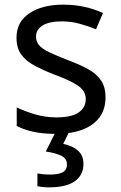

<svg xmlns="http://www.w3.org/2000/svg" viewBox="-20 -566 519 826"><path d="M434 -148Q434 -96 408 -61Q382 -26 334 -8Q286 10 220 10Q164 10 123.5 1Q83 -8 52 -24V-104Q84 -88 129.5 -74.5Q175 -61 222 -61Q289 -61 319 -82.5Q349 -104 349 -140Q349 -160 338 -176Q327 -192 298.5 -208Q270 -224 217 -244Q165 -264 128 -284Q91 -304 71 -332Q51 -360 51 -404Q51 -472 106.5 -509Q162 -546 252 -546Q301 -546 343.5 -536.5Q386 -527 423 -510L393 -440Q359 -454 322 -464Q285 -474 246 -474Q192 -474 163.5 -456.5Q135 -439 135 -409Q135 -387 148 -371.5Q161 -356 191.5 -341.5Q222 -327 273 -307Q324 -288 360 -268Q396 -248 415 -219.5Q434 -191 434 -148ZM339 139Q339 187 302 213.5Q265 240 191 240Q176 240 162.5 238.5Q149 237 141 235V180Q150 182 165 183.5Q180 185 194 185Q230 185 249 175.5Q268 166 268 141Q268 115 241.5 103Q215 91 177 86L220 0H278L252 53Q276 58 296 68.5Q316 79 327.5 96Q339 113 339 139Z"/></svg>

Font: Noto Sans Cham
Style: Regular
Weight: 400
Designer: Monotype Design Team
Foundry: Monotype Imaging Inc.
Version: Version 2.002